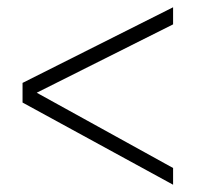

<svg xmlns="http://www.w3.org/2000/svg" viewBox="-20 -496 557 528"><path d="M456 12 42 -214V-268L456 -476V-429L81 -241L456 -34Z"/></svg>

Font: TajawalTap
Style: Regular
Weight: 300
Designer: Boutros Fonts
Foundry: Created by Boutros International 2017
Version: Version 2.700